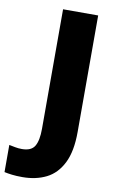

<svg xmlns="http://www.w3.org/2000/svg" viewBox="-180 -767 634 1045"><g transform="rotate(10 136.5 -245.0)"><path d="M21 224Q-12 224 -36.5 221Q-61 218 -79 214V64Q-63 67 -45.5 70.5Q-28 74 -8 74Q44 74 62.5 42.5Q81 11 81 -53V-714H275V-70Q275 37 242.5 102Q210 167 153 195.5Q96 224 21 224Z"/></g></svg>

Font: Noto Sans Black
Style: Regular
Weight: 900
Designer: Monotype Design Team
Foundry: Monotype Imaging Inc.
Version: Version 2.007